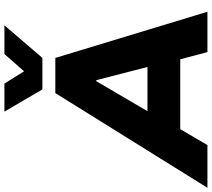

<svg xmlns="http://www.w3.org/2000/svg" viewBox="-112 -916 981 890"><g transform="rotate(-90 379.0 -470.5)"><path d="M-46 0 393 -705H556L770 0H583L533 -189L591 -126H183L262 -188L152 0ZM448 -515 287 -240 268 -278H556L524 -239L453 -515ZM410 -765 307 -941H437L494 -850L574 -941H707L556 -765Z"/></g></svg>

Font: Nunito Sans 8pt Black
Style: Italic
Weight: 900
Italic angle: -9°
Version: Version 3.101;gftools[0.9.27]